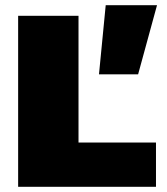

<svg xmlns="http://www.w3.org/2000/svg" viewBox="-20 -721 645 741"><path d="M513 -434H362L388 -701H586ZM283 -171H582V0H162H50V-660H283Z"/></svg>

Font: Work Sans Black
Style: Regular
Weight: 900
Designer: Wei Huang
Foundry: Wei Huang
Version: Version 1.500